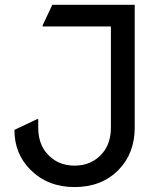

<svg xmlns="http://www.w3.org/2000/svg" viewBox="-20 -757 670 787"><path d="M39.1 -224.6 131.8 -268.6H136.7V-234.4Q136.7 -168.9 171.9 -128.4Q215.3 -78.1 285.6 -78.1Q356 -78.1 399.4 -128.4Q434.6 -168.9 434.6 -234.4V-648.4H154.8V-653.3L194.3 -737.3H532.2V-234.4Q532.2 -128.9 466.3 -61Q397 9.8 285.6 9.8Q175.8 9.8 105 -61Q39.1 -126.5 39.1 -224.6Z"/></svg>

Font: Nova Round
Style: Book
Weight: 400
Version: Version 2.000